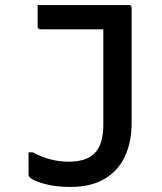

<svg xmlns="http://www.w3.org/2000/svg" viewBox="-20 -720 640 760"><path d="M252 -80Q321 -80 354 -113Q389 -148 389 -226V-604H140Q129 -604 129 -615V-700H490Q501 -700 501 -689V-232Q501 -159 475 -102Q449 -45 395 -12.5Q341 20 258 20Q201 20 156.5 8Q112 -4 98 -18Q93 -22 93 -31V-117H110Q178 -80 252 -80Z"/></svg>

Font: Recursive Mn Lnr St Med
Style: Regular
Weight: 500
Monospace: yes
Version: Version 1.079;hotconv 1.0.112;makeotfexe 2.5.65598; ttfautoh